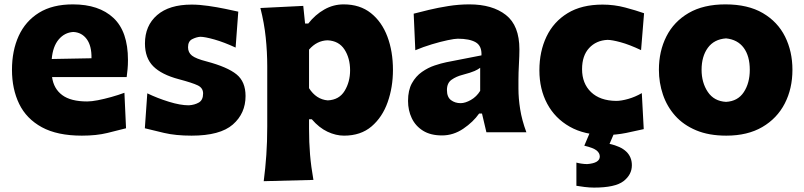

<svg xmlns="http://www.w3.org/2000/svg" viewBox="-20 -604 3673 877"><path d="M354 15.6Q241.7 15.6 171.1 -22.9Q100.6 -61.5 67.6 -129.4Q34.7 -197.3 34.7 -285.2Q34.7 -372.6 65.4 -439.9Q96.2 -507.3 158 -545.7Q219.7 -584 313 -584Q432.1 -584 498.3 -522Q564.5 -460 564.5 -330.1Q564.5 -306.2 562.7 -288.1Q561 -270 558.6 -252H217.8Q225.1 -198.7 264.2 -169.7Q303.2 -140.6 378.4 -140.6Q397.9 -140.6 427 -146.2Q456.1 -151.9 488.3 -160.9Q520.5 -169.9 548.3 -180.2L555.7 -18.1Q520 -8.8 470.2 3.4Q420.4 15.6 354 15.6ZM397.9 -337.9Q398.9 -394.5 376.2 -425.3Q353.5 -456.1 314.9 -458Q274.9 -455.6 248 -423.6Q221.2 -391.6 216.3 -334.5Z M855 15.6Q782.7 15.6 729.7 3.2Q676.8 -9.3 641.6 -18.1L652.8 -177.7Q699.2 -155.3 751.5 -139.2Q803.7 -123 842.3 -123Q868.7 -124.5 888.2 -135.7Q907.7 -147 907.7 -177.2Q907.7 -202.1 883.5 -213.9Q859.4 -225.6 796.9 -242.2Q717.8 -263.2 679.9 -301.3Q642.1 -339.4 642.1 -405.3Q642.1 -486.8 697.5 -534.9Q752.9 -583 855 -583Q890.6 -583 931.2 -577.1Q971.7 -571.3 1008.3 -563.7Q1044.9 -556.2 1068.4 -550.8L1056.2 -386.7Q1003.4 -411.1 959.5 -423.6Q915.5 -436 894.5 -436Q876.5 -434.6 857.7 -425Q838.9 -415.5 838.9 -388.2Q838.9 -364.3 856.7 -350.1Q874.5 -335.9 924.3 -323.2Q1019 -297.9 1060.3 -264.4Q1101.6 -231 1101.6 -165.5Q1101.6 -85.9 1043.5 -35.2Q985.4 15.6 855 15.6Z M1184.6 223.6Q1192.4 163.6 1196.5 103.8Q1200.7 43.9 1200.7 -26.9V-300.8Q1200.7 -366.2 1193.8 -432.4Q1187 -498.5 1169.4 -567.4L1365.2 -577.1L1373.5 -496.6H1388.2Q1419.9 -537.1 1461.2 -560.5Q1502.4 -584 1549.8 -584Q1624 -584 1674.1 -544.2Q1724.1 -504.4 1749.5 -436.8Q1774.9 -369.1 1774.9 -284.7Q1774.9 -205.6 1750.7 -137.2Q1726.6 -68.8 1677.2 -26.6Q1627.9 15.6 1551.3 15.6Q1514.2 15.6 1475.8 -2.4Q1437.5 -20.5 1404.3 -59.1H1391.6V-16.1Q1391.6 46.4 1396.2 102.1Q1400.9 157.7 1411.6 217.8ZM1477.1 -145.5Q1529.3 -147.9 1554.2 -189Q1579.1 -230 1579.1 -282.7Q1579.1 -338.4 1553.5 -377.9Q1527.8 -417.5 1476.1 -419.9Q1427.2 -418.5 1391.6 -377.4V-201.2Q1424.3 -149.9 1477.1 -145.5Z M1999 14.6Q1946.8 14.6 1912.4 -6.8Q1877.9 -28.3 1860.8 -64.2Q1843.8 -100.1 1843.8 -143.1Q1843.8 -191.9 1861.6 -223.9Q1879.4 -255.9 1907.2 -275.4Q1935.1 -294.9 1965.1 -304.9Q1995.1 -314.9 2019 -319.8L2179.2 -351.1Q2181.2 -394.5 2152.8 -410.9Q2124.5 -427.2 2070.8 -427.2Q2057.1 -427.2 2024.7 -420.4Q1992.2 -413.6 1952.4 -401.6Q1912.6 -389.6 1877 -374.5L1869.6 -541.5Q1897.5 -548.8 1938.7 -558.8Q1980 -568.8 2028.1 -576.4Q2076.2 -584 2124 -584Q2229 -584 2290.8 -535.6Q2352.5 -487.3 2352.5 -378.4Q2352.5 -350.6 2350.3 -310.8Q2348.1 -271 2348.1 -240.2V-198.7Q2348.1 -154.8 2356 -105Q2363.8 -55.2 2384.3 0H2201.7L2181.6 -85.4H2168.5Q2141.6 -46.9 2096.2 -16.1Q2050.8 14.6 1999 14.6ZM2084 -132.8Q2105 -132.8 2130.9 -147.5Q2156.7 -162.1 2173.3 -189V-294.4Q2164.1 -287.1 2147.9 -279.8Q2131.8 -272.5 2091.3 -261.7Q2064.5 -254.9 2043 -240Q2021.5 -225.1 2021.5 -192.9Q2021.5 -160.6 2040 -146.7Q2058.6 -132.8 2084 -132.8Z M2745.1 12.7Q2649.4 12.7 2582.3 -25.4Q2515.1 -63.5 2479.5 -130.1Q2443.8 -196.8 2443.8 -282.7Q2443.8 -369.1 2476.3 -437Q2508.8 -504.9 2572.8 -543.9Q2636.7 -583 2732.4 -583Q2785.6 -583 2835.9 -569.6Q2886.2 -556.2 2921.9 -543.5L2908.2 -375Q2854.5 -400.4 2814.7 -411.1Q2774.9 -421.9 2754.9 -421.9Q2703.1 -419.4 2670.9 -384.5Q2638.7 -349.6 2638.7 -288.1Q2638.7 -222.7 2679.7 -183.3Q2720.7 -144 2794.4 -143.1Q2817.4 -143.1 2849.4 -152.1Q2881.3 -161.1 2911.6 -178.7L2920.4 -14.2Q2887.2 -6.3 2840.3 3.2Q2793.5 12.7 2745.1 12.7ZM2693.4 252.9Q2673.8 252.9 2649.7 250Q2625.5 247.1 2612.8 244.6V138.7Q2621.1 141.1 2635.3 143.3Q2649.4 145.5 2662.1 145.5Q2719.7 141.1 2719.7 110.8Q2719.7 95.2 2705.1 83.3Q2690.4 71.3 2648.9 61.5L2689 -33.2H2787.1V0L2764.2 53.2Q2866.2 75.2 2866.2 150.9Q2866.2 193.8 2828.1 223.4Q2790 252.9 2693.4 252.9Z M3297.4 15.6Q3217.8 15.6 3159.7 -8.8Q3101.6 -33.2 3064 -75.4Q3026.4 -117.7 3008.1 -171.9Q2989.7 -226.1 2989.7 -285.2Q2989.7 -370.1 3023.9 -437.7Q3058.1 -505.4 3125.7 -544.7Q3193.4 -584 3293.5 -584Q3396.5 -584 3464.4 -544.2Q3532.2 -504.4 3565.9 -436.8Q3599.6 -369.1 3599.6 -285.2Q3599.6 -199.2 3564.5 -131.1Q3529.3 -63 3461.9 -23.7Q3394.5 15.6 3297.4 15.6ZM3296.4 -138.7Q3350.1 -141.6 3377.4 -183.1Q3404.8 -224.6 3404.8 -285.2Q3404.8 -348.1 3377 -385.7Q3349.1 -423.3 3296.4 -428.7Q3241.7 -424.8 3213.1 -385.5Q3184.6 -346.2 3184.6 -285.2Q3184.6 -226.6 3213.1 -184.1Q3241.7 -141.6 3296.4 -138.7Z"/></svg>

Font: Pinar DS4 ExtraBold
Style: Regular
Weight: 800
Designer: Amin Abedi
Version: Version 3.000